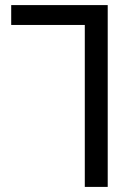

<svg xmlns="http://www.w3.org/2000/svg" viewBox="-20 -734 541 754"><path d="M313 -636H24V-714H403V0H313Z"/></svg>

Font: Noto Sans Georgian
Style: Regular
Weight: 400
Designer: Monotype Design team
Foundry: Monotype Imaging Inc.
Version: Version 1.000